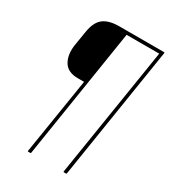

<svg xmlns="http://www.w3.org/2000/svg" viewBox="-208 -789 964 1081"><g transform="rotate(30 274.5 -249.0)"><path d="M152 185Q147 185 148 181L227 -313H186Q119 -313 93.5 -358Q68 -403 79 -470L94 -562Q105 -629 140.5 -656Q176 -683 243 -683H534Q538 -683 537 -679L401 181Q400 185 397 185H384Q379 185 380 181L514 -662H302L169 181Q168 185 164 185Z"/></g></svg>

Font: Sofia Sans Semi Condensed Thin
Style: Italic
Weight: 250
Italic angle: -9°
Version: Version 4.100